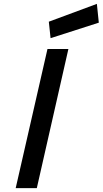

<svg xmlns="http://www.w3.org/2000/svg" viewBox="-20 -971 530 991"><path d="M490 -854 480 -951 232 -859 241 -774ZM170 0 333 -718H225L61 0Z"/></svg>

Font: RazerF5 SemiBold
Style: Italic
Weight: 600
Foundry: Razer Inc.
Version: Version 2